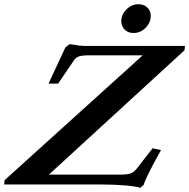

<svg xmlns="http://www.w3.org/2000/svg" viewBox="-82 -883 905 919"><path d="M556.6 -725.1Q531.2 -725.1 514.9 -741.2Q498.5 -757.3 498.5 -782.2Q498.5 -814 523.7 -838.4Q548.8 -862.8 580.6 -862.8Q606.4 -862.8 623 -847.2Q639.6 -831.5 639.6 -807.1Q639.6 -774.9 615.2 -750Q590.8 -725.1 556.6 -725.1ZM589.4 16.1Q568.8 8.8 515.4 4.4Q461.9 0 402.3 0H-62L-60.1 -20.5L601.1 -618.2H343.8Q311 -618.2 295.9 -613Q280.8 -607.9 271.5 -593.8L196.3 -482.9H150.4L231 -656.2L251.5 -671.9Q299.3 -663.1 327.6 -663.1H803.2L801.3 -642.6L152.3 -47.4H501Q529.3 -47.4 544.7 -53.5Q560.1 -59.6 572.8 -76.2L648.4 -173.3L688.5 -164.6Q613.8 -30.3 606 1.5Z"/></svg>

Font: Elstob 6pt SemiBold
Style: Italic
Weight: 600
Italic angle: -20°
Designer: Peter S. Baker
Version: Version 1.015